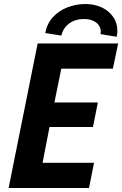

<svg xmlns="http://www.w3.org/2000/svg" viewBox="-20 -936 608 956"><path d="M167.5 -719.7H568.4L542 -594.2H285.2L251 -425.8H467.3L442.9 -303.7H226.6L191.9 -125.5H448.2L423.3 0H22.9ZM481.9 -778.8Q481.9 -795.9 471.9 -810.3Q461.9 -824.7 442.9 -833Q423.8 -841.3 398.4 -841.3Q354.5 -841.3 324.2 -818.8Q293.9 -796.4 285.6 -758.8L205.6 -771.5Q213.9 -818.8 244.1 -851.3Q274.4 -883.8 316.9 -899.9Q359.4 -916 404.8 -916Q450.2 -916 486.6 -898.9Q522.9 -881.8 543.7 -851.6Q564.5 -821.3 564.5 -783.7Q564.5 -767.1 561 -752.9L480.5 -766.1Q481.9 -772.9 481.9 -778.8Z"/></svg>

Font: Reddit Sans Fudge
Style: Bold
Weight: 700
Italic angle: -11.25°
Designer: Stephen Hutchings
Version: Version 1.013